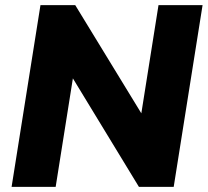

<svg xmlns="http://www.w3.org/2000/svg" viewBox="-20 -725 806 745"><path d="M25 0 137 -705H272L553 -245H522L595 -705H766L654 0H519L239 -460H269L196 0Z"/></svg>

Font: Nunito Sans 12pt ExtraLight 12pt Black
Style: Italic
Weight: 900
Italic angle: -9°
Version: Version 3.101;gftools[0.9.27]